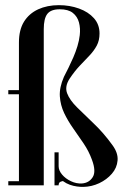

<svg xmlns="http://www.w3.org/2000/svg" viewBox="-20 -719 512 745"><path d="M149.8 0H53.5V-554Q53.5 -603 73.1 -634.8Q92.8 -666.5 128 -682.8Q163.2 -699 208.5 -699Q250.5 -699 286.6 -685.9Q322.8 -672.8 344.5 -648.4Q366.2 -624 366.2 -589.2Q366.2 -562.2 355.5 -542.1Q344.8 -522 326.9 -503.2Q309 -484.5 289.1 -463.5Q269.2 -442.5 250 -413.5Q230.5 -383.5 240.4 -357.2Q250.2 -331 278.9 -302.5Q307.5 -274 344.6 -238.8Q381.8 -203.5 416.2 -156Q438.8 -125.2 436.2 -96.4Q433.8 -67.5 414 -44.8Q394.2 -22 365 -8.2Q335.8 5.5 303.8 6.2Q292.2 6.5 278.5 4.6Q264.8 2.8 251 -2.1Q237.2 -7 224.9 -15.9Q212.5 -24.8 203.5 -38L207.5 -74Q207.5 -57.5 220.9 -41.6Q234.2 -25.8 255.4 -15.8Q276.5 -5.8 298.2 -7.2Q325.5 -9.2 339.6 -31.4Q353.8 -53.5 336.8 -99Q324.8 -132.2 304.6 -162.1Q284.5 -192 264 -220.9Q243.5 -249.8 229 -280.2Q214.5 -310.8 212.2 -345.1Q210 -379.5 228 -420.8Q236 -436.2 245.6 -455.6Q255.2 -475 264.5 -496.4Q273.8 -517.8 280.5 -540Q287.2 -562.2 289.5 -582.8Q292.5 -609 286.4 -632Q280.2 -655 262.5 -669Q244.8 -683 211.8 -683Q177.5 -683 163.6 -665Q149.8 -647 149.8 -606ZM12.2 0V-16H53.5V0ZM12.2 -353.2V-369.2H53.5V-353.2ZM207.5 -128V-46.8L230.5 -16.8Q220.5 -16.8 214 -13.4Q207.5 -10 207.5 0H191.5V-128Z"/></svg>

Font: Emberly Black
Style: Regular
Weight: 900
Designer: Rajesh Rajput
Foundry: Rajesh Rajput
Version: Version 1.000